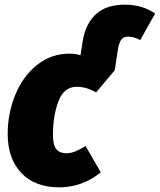

<svg xmlns="http://www.w3.org/2000/svg" viewBox="-20 -783 685 823"><path d="M645 -725 581 -611Q554 -626 529 -626Q509 -626 499.5 -612.5Q490 -599 485 -569L472 -482L392 -387Q350 -411 309 -411Q254 -411 230.5 -349Q207 -287 207 -205Q207 -160 222 -143Q237 -126 265 -126Q283 -126 301.5 -133.5Q320 -141 347 -157L412 -44Q332 20 233 20Q130 20 71.5 -41.5Q13 -103 13 -209Q13 -297 45.5 -376.5Q78 -456 138.5 -504.5Q199 -553 278 -553Q304 -553 325 -546L334 -604Q346 -680 390.5 -721.5Q435 -763 515 -763Q590 -763 645 -725Z"/></svg>

Font: Fira Sans Condensed Black
Style: Italic
Weight: 900
Width: 3
Italic angle: -8°
Designer: Carrois Corporate & Edenspiekermann AG
Foundry: Carrois Corporate GbR & Edenspiekermann AG
Version: Version 4.203